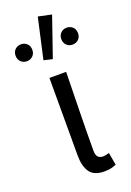

<svg xmlns="http://www.w3.org/2000/svg" viewBox="-182 -829 611 896"><g transform="rotate(-20 124.0 -381.0)"><path d="M175 12Q124 12 103 -17.5Q82 -47 82 -101V-486H165Q163 -387 161 -285Q159 -183 159 -95Q159 -56 193 -56Q205 -56 223 -62L234 0Q223 5 209 8.5Q195 12 175 12ZM84 -573 129 -774 195 -760 127 -563ZM11 -595Q-7 -595 -19 -606.5Q-31 -618 -31 -637Q-31 -656 -19 -667.5Q-7 -679 11 -679Q28 -679 40 -667.5Q52 -656 52 -637Q52 -618 40 -606.5Q28 -595 11 -595ZM237 -595Q220 -595 208 -606.5Q196 -618 196 -637Q196 -656 208 -667.5Q220 -679 237 -679Q255 -679 267 -667.5Q279 -656 279 -637Q279 -618 267 -606.5Q255 -595 237 -595Z"/></g></svg>

Font: SourceSansPro
Style: Book
Weight: 400
Designer: Paul D. Hunt
Foundry: Adobe Systems Incorporated
Version: Version 2.021;PS 2.000;hotconv 1.0.86;makeotf.lib2.5.63406